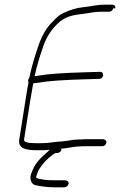

<svg xmlns="http://www.w3.org/2000/svg" viewBox="-20 -658 519 818"><path d="M471.6 -622.5C472.9 -630.8 467.2 -638 459 -638H425C389.4 -638 364 -629.8 332.3 -627C307 -624.7 278.6 -616.2 247.2 -601.3C234.9 -595.5 220.7 -583.7 204.6 -566C179.3 -542.3 158.8 -507.6 143.2 -462C125.3 -410 112.4 -364.4 104.5 -325C99.2 -319.5 98.3 -313.5 101.6 -307C99.9 -296.3 97.9 -285.7 95.6 -275L62 -63C56.3 -26.9 87.9 -18 135.9 -18H161.9C171.9 -18 182 -18.7 192.2 -20C170.5 -1.3 153.9 14.7 142.3 28.2C130.7 41.6 120.7 60.1 112.3 83.5C104.9 104.1 113.9 127.6 130.8 131C160.8 137 186.5 140 207.8 140H254.8C262.7 140 270.9 132.9 272.2 125C273.5 117.1 267.5 110 254.8 110H207.8C181.4 110 158.8 107.3 140.1 102C134.2 102 132.7 98 135.6 90C144 66.6 140.9 70.9 157.9 46.8C169.7 29.9 200.8 0.2 217.2 -6H224.2C231 -6 240.3 -12.7 241.3 -19C241.7 -21.7 241.7 -23.7 241.2 -25C250.3 -25 263.7 -26.7 281.6 -30C299.4 -33.3 321.1 -35 346.8 -35H415.8C424 -35 431.8 -41.1 433.1 -49.5C434.4 -57.8 428.7 -65 415.8 -65H346.8L300.5 -63C283.3 -61.6 265.3 -57.3 247.4 -56C204.4 -53 189.2 -48 156.1 -48H131.1C97.1 -48 80.9 -53 82.5 -63L109.1 -231L121.5 -303C128.9 -303.7 137.1 -304.7 146 -306C183.1 -312.8 246.8 -317.4 337.2 -320L402.5 -322C422.6 -322 425.8 -352 406.2 -352L340.9 -350C248.6 -347.4 184.7 -342.9 149.3 -336.5C140 -334.8 132.7 -333.7 127.2 -333C135.5 -371.2 147.4 -412.2 162.7 -456C176.6 -499.7 200.8 -536.3 235.1 -566C264.3 -588.4 289.6 -594.3 341.5 -600C363.8 -602.4 378.6 -608 410.8 -608H444.8C453 -608 460.8 -614.1 462.1 -622.5Z"/></svg>

Font: MewTooHand
Style: Ita
Weight: 400
Designer: Mew Too, Robert Jablonski
Version: Version 0.77